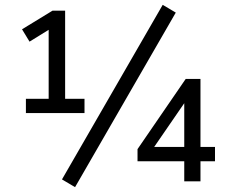

<svg xmlns="http://www.w3.org/2000/svg" viewBox="-20 -749 933 793"><path d="M87 -282V-341H181V-645H212L102 -577L71 -628L197 -705H249V-341H329V-282ZM290 24 236 -8 652 -729 706 -697ZM741 0V-83H548V-133L747 -423H808V-142H868V-83H808V0ZM741 -142V-346H757L605 -125V-142Z"/></svg>

Font: Nunito Sans 12pt ExtraLight 12pt
Style: Regular
Weight: 400
Version: Version 3.101;gftools[0.9.27]